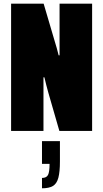

<svg xmlns="http://www.w3.org/2000/svg" viewBox="-20 -708 558 1038"><path d="M40 0V-688H216L277 -481Q282 -465 287 -447.5Q292 -430 297 -409H302V-688H478V0H301L241 -208Q235 -228 230 -249Q225 -270 220 -290H215V0ZM207 310V254Q231 254 239.5 238Q248 222 248 178H207V55H304V165Q304 221 295.5 253Q287 285 266 297.5Q245 310 207 310Z"/></svg>

Font: Archivo ExtraCondensed Black
Style: Regular
Weight: 900
Width: 2
Designer: Hector Gatti
Foundry: Omnibus-Type
Version: Version 2.001; ttfautohint (v1.8.3)